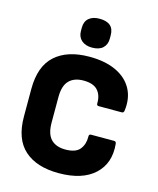

<svg xmlns="http://www.w3.org/2000/svg" viewBox="-130 -977 888 1079"><g transform="rotate(15 314.0 -438.0)"><path d="M315 11Q187 11 116 -52Q45 -115 45 -247V-407Q45 -539 116 -602.5Q187 -666 315 -666Q407 -666 470.5 -636Q534 -606 563.5 -551.5Q593 -497 583 -424Q581 -411 570 -411H436Q423 -411 424 -425Q425 -472 399.5 -500Q374 -528 317 -528Q263 -528 233.5 -498Q204 -468 204 -402V-254Q204 -187 233.5 -157Q263 -127 317 -127Q378 -127 401.5 -157Q425 -187 424 -230Q423 -245 436 -245H570Q582 -245 583 -231Q594 -120 523 -54.5Q452 11 315 11ZM314 -719Q275 -719 252.5 -739Q230 -759 230 -793V-813Q230 -849 252.5 -868Q275 -887 314 -887Q398 -887 398 -813V-793Q398 -759 376.5 -739Q355 -719 314 -719Z"/></g></svg>

Font: Sofia Sans Semi Condensed Black
Style: Regular
Weight: 900
Designer: Botio Nikoltchev, Ani Petrova
Foundry: lettersoup
Version: Version 4.100; ttfautohint (v1.8.4.7-5d5b)